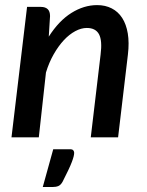

<svg xmlns="http://www.w3.org/2000/svg" viewBox="-20 -538 576 752"><path d="M171 -394.5Q210.5 -456.5 259.5 -487.2Q308.5 -518 360.5 -518Q392.5 -518 417.5 -505.2Q442.5 -492.5 458.5 -467.8Q474.5 -443 480.5 -407Q486.5 -371 481 -324.5L442.5 0H335.5L374 -324.5Q381 -379 367.8 -403.8Q354.5 -428.5 320 -428.5Q298 -428.5 274.8 -416Q251.5 -403.5 230.2 -380.8Q209 -358 190.5 -325.8Q172 -293.5 160 -254L132 0H25L86 -511H140Q157.5 -511 166.8 -502.2Q176 -493.5 176 -475ZM254 46.5Q264 46.5 267.2 51Q270.5 55.5 270.5 60.5Q270.5 66 268.5 74.5Q266.5 83 261.5 96.2Q256.5 109.5 247.5 128.5Q238.5 147.5 225 174Q218 186.5 208.8 190.5Q199.5 194.5 185.5 194.5H147.5L188.5 46.5Z"/></svg>

Font: Lato SemiBold
Style: Italic
Weight: 600
Italic angle: -7°
Designer: Lukasz Dziedzic with Adam Twardoch and Botio Nikoltchev
Foundry: tyPoland Lukasz Dziedzic
Version: Version 2.015; 2015-08-06; http://www.latofonts.com/